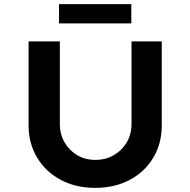

<svg xmlns="http://www.w3.org/2000/svg" viewBox="-20 -901 919 927"><path d="M440 6Q345 6 272.5 -33Q200 -72 159 -140.5Q118 -209 118 -295V-701H269V-302Q269 -253 291.5 -214Q314 -175 352.5 -152Q391 -129 440 -129Q490 -129 529.5 -152Q569 -175 592 -214Q615 -253 615 -302V-701H761V-295Q761 -209 720.5 -140.5Q680 -72 607 -33Q534 6 440 6ZM265 -788V-881H614V-788Z"/></svg>

Font: Lexend Exa SemiBold
Style: Regular
Weight: 600
Designer: Bonnie Shaver-Troup, Thomas Jockin
Foundry: Lexend
Version: Version 1.007